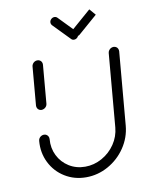

<svg xmlns="http://www.w3.org/2000/svg" viewBox="-80 -748 609 805"><g transform="rotate(-10 224.5 -345.5)"><path d="M86.3 -310.7Q80.4 -310.7 75.6 -313.7Q70.7 -316.7 68.3 -321.9Q65.9 -327 66.3 -333L80.4 -496.3Q80.7 -502.2 84.3 -507.4Q87.8 -512.6 93.1 -515.6Q98.5 -518.5 104.4 -518.5Q110.4 -518.5 115.4 -515.6Q120.4 -512.6 122.8 -507.4Q125.2 -502.2 124.8 -496.3L110.7 -333Q110.4 -327 106.9 -321.9Q103.3 -316.7 97.8 -313.7Q92.2 -310.7 86.3 -310.7ZM428.9 -518.5Q434.8 -518.5 439.8 -515.6Q444.8 -512.6 447.2 -507.4Q449.6 -502.2 449.3 -496.3L422.2 -184.4Q417.8 -134.4 389.3 -92Q360.7 -49.6 316.3 -24.8Q271.9 0 221.9 0Q171.9 0 131.7 -24.8Q91.5 -49.6 70.4 -92Q49.3 -134.4 53.7 -184.4Q54.1 -190.4 57.4 -195.6Q60.7 -200.7 66.3 -203.7Q71.9 -206.7 77.8 -206.7Q83.7 -206.7 88.5 -203.7Q93.3 -200.7 95.9 -195.6Q98.5 -190.4 98.1 -184.4Q94.8 -146.3 110.7 -114.3Q126.7 -82.2 157 -63.3Q187.4 -44.4 225.6 -44.4Q263.3 -44.4 297.2 -63.3Q331.1 -82.2 352.8 -114.3Q374.4 -146.3 377.8 -184.4L404.8 -496.3Q405.2 -502.2 408.7 -507.4Q412.2 -512.6 417.6 -515.6Q423 -518.5 428.9 -518.5ZM186.3 -666.3Q187 -674.1 193 -679.4Q198.9 -684.8 206.7 -684.8Q213.7 -684.8 218.9 -679.6L287.4 -608.9Q289.6 -606.3 290.9 -602.8Q292.2 -599.3 291.9 -595.6Q291.1 -587.8 285.2 -582.4Q279.3 -577 271.5 -577Q264.1 -577 259.6 -582.2L190.7 -653Q188.5 -655.6 187.2 -659.1Q185.9 -662.6 186.3 -666.3ZM379.3 -664.4 298.9 -594.4Q293.7 -589.3 285.9 -589.3Q278.1 -589.3 273.3 -594.6Q268.5 -600 269.3 -607.8Q269.6 -611.5 271.3 -615Q273 -618.5 275.9 -621.1L356.3 -691.1Z"/></g></svg>

Font: 26F Galaxy Sans Oblique
Style: Regular
Weight: 400
Italic angle: -5°
Designer: C₂₉H₂₅N₃O₅
Version: Version 1.200;FEAKit 1.0